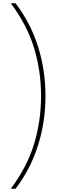

<svg xmlns="http://www.w3.org/2000/svg" viewBox="-20 -793 352 1174"><path d="M258 -206Q258 -46 211.5 99Q165 244 75 361H46Q145 229 188 88.5Q231 -52 231 -206Q231 -360 188 -500.5Q145 -641 46 -773H75Q165 -656 211.5 -511.5Q258 -367 258 -206Z"/></svg>

Font: Noto Sans Telugu Condensed Thin
Style: Regular
Weight: 100
Width: 3
Designer: Jelle Bosma - Monotype Design Team
Foundry: Monotype Imaging Inc.
Version: Version 2.005; ttfautohint (v1.8.4.7-5d5b)